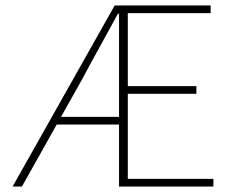

<svg xmlns="http://www.w3.org/2000/svg" viewBox="-20 -680 844 700"><path d="M26 0 398 -660H748V-632H446V-366H696V-338H446V-28H758V0H414V-630H410Q379 -573 346 -513.5Q313 -454 280 -392L60 0ZM174 -226V-254H442V-226Z"/></svg>

Font: Mada ExtraLight
Style: Regular
Weight: 250
Designer: Khaled Hosny
Version: Version 1.5